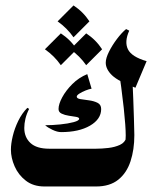

<svg xmlns="http://www.w3.org/2000/svg" viewBox="-20 -675 551 695"><path d="M346.2 -280.3Q346.2 -243.7 305.9 -220.2Q265.6 -196.8 201.2 -196.8Q187.5 -196.8 169.9 -205.1Q152.3 -213.4 143.6 -221.7Q169.4 -221.7 198 -224.6Q226.6 -227.5 246.6 -232.9Q266.6 -238.3 266.6 -245.1Q266.6 -250 255.4 -252Q244.1 -253.9 229.2 -256.1Q214.4 -258.3 203.1 -263.7Q191.9 -269 191.9 -280.3Q191.9 -297.9 205.1 -322.5Q218.3 -347.2 241.7 -370.6Q265.1 -394 295.9 -406.7L311.5 -354Q302.2 -352.5 289.6 -347.4Q276.9 -342.3 267.3 -336.2Q257.8 -330.1 257.8 -325.2Q257.8 -318.4 271.2 -316.2Q284.7 -314 302 -311.8Q319.3 -309.6 332.8 -303Q346.2 -296.4 346.2 -280.3ZM292 0H141.1Q100.6 0 73.5 -21Q46.4 -42 33 -72.8Q19.5 -103.5 19.5 -133.3Q19.5 -154.3 26.1 -182.1Q32.7 -210 46.1 -237.5Q59.6 -265.1 79.1 -284.7L85.4 -280.8Q76.2 -262.7 72 -245.1Q67.9 -227.5 67.9 -211.9Q67.9 -178.2 90.1 -157.5Q112.3 -136.7 158.2 -136.7H294.9Q300.8 -136.7 304.7 -125Q308.6 -113.3 310.3 -97.9Q312 -82.5 312 -72.3Q312 -61 309.6 -43.7Q307.1 -26.4 302.7 -13.2Q298.3 0 292 0ZM405.8 -451.2 458 -420.9Q463.4 -299.3 464.8 -246.1Q466.3 -192.9 466.3 -186Q466.3 -133.3 452.4 -91.1Q438.5 -48.8 408 -24.4Q377.4 0 327.6 0Q317.4 0 311 -12.2Q304.7 -24.4 301.8 -40.8Q298.8 -57.1 298.8 -68.4Q298.8 -80.1 301.8 -96.2Q304.7 -112.3 311 -124.5Q317.4 -136.7 327.6 -136.7Q348.1 -136.7 371.8 -139.4Q395.5 -142.1 414.1 -150.6Q432.6 -159.2 437 -176.8L432.6 -159.7Q435.1 -168 435.1 -184.6Q435.1 -216.8 428 -283.4Q420.9 -350.1 405.8 -451.2ZM436.5 -569.8 447.8 -564Q429.7 -523.9 443.1 -496.6Q456.5 -469.2 510.7 -453.6L470.2 -357.4Q408.7 -380.4 385.7 -402.3Q362.8 -424.3 362.8 -448.2Q362.8 -464.4 374.5 -487.8Q386.2 -511.2 403.3 -533.9Q420.4 -556.6 436.5 -569.8ZM327.1 0H293Q282.7 0 276.4 -12.2Q270 -24.4 267.1 -40.8Q264.2 -57.1 264.2 -68.4Q264.2 -80.1 267.1 -96.2Q270 -112.3 276.4 -124.5Q282.7 -136.7 293 -136.7H327.1Q336.9 -136.7 343.5 -124.5Q350.1 -112.3 353.3 -96.2Q356.4 -80.1 356.4 -68.4Q356.4 -57.1 353.3 -40.8Q350.1 -24.4 343.5 -12.2Q336.9 0 327.1 0ZM246.1 -655.3Q281.2 -632.3 303.7 -597.7L246.1 -540Q223.1 -573.2 188.5 -597.7ZM200.2 -554.2Q235.4 -531.2 257.8 -496.6L200.2 -439Q177.2 -472.2 142.6 -496.6ZM292 -554.2Q327.1 -531.2 349.6 -496.6L292 -439Q269 -472.2 234.4 -496.6Z"/></svg>

Font: Lateef ExtraBold
Style: Regular
Weight: 800
Designer: SIL International
Foundry: SIL International
Version: Version 4.200